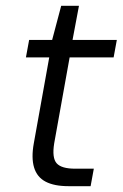

<svg xmlns="http://www.w3.org/2000/svg" viewBox="-20 -639 421 659"><path d="M215 0Q166 0 136.5 -15.5Q107 -31 97 -64Q87 -97 96 -147L149 -442H69L80 -502H159L190 -619H251L229 -502H381L370 -442H219L166 -147Q158 -97 174.5 -78.5Q191 -60 238 -60H302L291 0Z"/></svg>

Font: DM Sans 16pt Light
Style: Italic
Weight: 300
Italic angle: -10°
Version: Version 4.004;gftools[0.9.30]